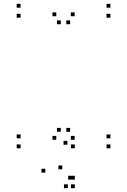

<svg xmlns="http://www.w3.org/2000/svg" viewBox="-20 -760 660 997"><path d="M553.2 10V-10H533.2V10ZM553.2 -41.8V-61.8H533.2V-41.8ZM344.3 -75.8V-95.8H324.3V-75.8ZM367.7 -34.3V-54.3H347.7V-34.3ZM367.7 -675.7V-695.7H347.7V-675.7ZM344.3 -634.2V-654.2H324.3V-634.2ZM553.2 -668.2V-688.2H533.2V-668.2ZM553.2 -720V-740H533.2V-720ZM86.8 -720V-740H66.8V-720ZM86.8 -668.2V-688.2H66.8V-668.2ZM295.7 -634.2V-654.2H275.7V-634.2ZM272.3 -675.7V-695.7H252.3V-675.7ZM272.3 -34.3V-54.3H252.3V-34.3ZM295.7 -75.8V-95.8H275.7V-75.8ZM86.8 -41.8V-61.8H66.8V-41.8ZM86.8 10V-10H66.8V10ZM368.5 217.2V197.2H348.5V217.2ZM368.5 172.7V152.7H348.5V172.7ZM354 172.7V152.7H334V172.7ZM303.3 119.2V99.2H283.3V119.2ZM368.5 10V-10H348.5V10ZM330 -8.5V-28.5H310V-8.5ZM215.3 136.3V116.3H195.3V136.3ZM332.2 217.2V197.2H312.2V217.2Z"/></svg>

Font: Monaspace Xenon Dots Var
Style: Regular
Weight: 400
Designer: Riley Cran and the Lettermatic Team
Version: Version 1.100 (Monaspace Xenon Dots)